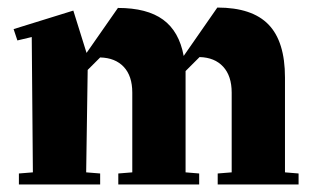

<svg xmlns="http://www.w3.org/2000/svg" viewBox="-20 -488 818 508"><path d="M770 -29V0H556V-29L593 -32V-243Q593 -287 570.5 -311.5Q548 -336 508 -337L471 -300V-283V-32L507 -29V0H293V-29L330 -32V-243Q330 -287 307.5 -311Q285 -335 245 -336L212 -303L208 -32L245 -29V0H30V-29L67 -32L64 -390L26 -381L16 -411L174 -460L209 -348L292 -467Q369 -467 411.5 -436Q454 -405 466 -340L555 -468Q647 -468 690.5 -423Q734 -378 734 -283V-32Z"/></svg>

Font: Rakkas
Style: Regular
Weight: 400
Designer: Zeynep Akay
Foundry: Zeynep Akay
Version: Version 2.000